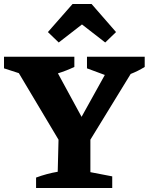

<svg xmlns="http://www.w3.org/2000/svg" viewBox="-35 -938 742 958"><path d="M145 0V-52Q199 -72 253 -81L257 -241L59 -573L-15 -597V-655H336V-604Q296 -585 254 -572L372 -355L488 -564L399 -597V-655H687V-604Q653 -583 617 -569L416 -241V-79L525 -58V0ZM422 -918 544 -778 490 -726 374 -816 258 -726 204 -778 327 -918Z"/></svg>

Font: Piazzolla SC
Style: Bold
Weight: 700
Designer: Juan Pablo del Peral
Foundry: Huerta Tipografica
Version: Version 1.330